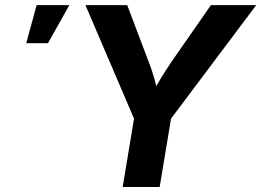

<svg xmlns="http://www.w3.org/2000/svg" viewBox="-20 -748 1045 768"><path d="M470.7 0 516.1 -273.4 321.8 -727.5H488.8L574.2 -502.4Q587.4 -468.8 596.7 -435.8Q606 -402.8 614.7 -358.9H582Q604 -403.3 624.3 -436.3Q644.5 -469.2 667 -502.4L823.7 -727.5H1004.9L664.1 -273.4L618.7 0ZM85 -575.2 126.5 -727.5H257.3L171.9 -575.2Z"/></svg>

Font: Inter 17pt
Style: Bold Italic
Weight: 700
Italic angle: -9.3988°
Version: Version 4.001;git-66647c0bb